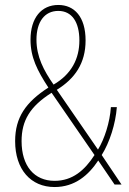

<svg xmlns="http://www.w3.org/2000/svg" viewBox="-20 -795 520 774"><path d="M215 -775C147 -775 103 -723 103 -635C103 -564 130 -511 175 -442C84 -383 41 -322 41 -226C41 -112 104 -41 200 -41C282 -41 337 -89 376 -148L442 -51H470L390 -170C422 -221 446 -296 451 -363H427C423 -302 401 -234 375 -192L209 -433C282 -478 325 -540 325 -632C325 -727 280 -775 215 -775ZM215 -751C270 -751 300 -706 300 -632C300 -558 268 -496 196 -454C156 -511 127 -567 127 -635C127 -706 159 -751 215 -751ZM188 -421 361 -170C321 -108 272 -66 200 -66C118 -66 67 -126 67 -226C67 -309 101 -366 188 -421Z"/></svg>

Font: Noto Sans Tamil UI Condensed Thin
Style: Regular
Weight: 100
Width: 3
Designer: Jelle Bosma - Monotype Design Team
Foundry: Monotype Imaging Inc.
Version: Version 2.004